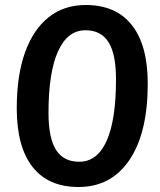

<svg xmlns="http://www.w3.org/2000/svg" viewBox="-20 -740 640 768"><path d="M294 8Q173 8 110 -72.5Q47 -153 47 -307Q47 -438 80 -530Q113 -622 174.5 -671Q236 -720 323 -720Q444 -720 507.5 -639.5Q571 -559 571 -405Q571 -209 498 -100.5Q425 8 294 8ZM297 -93Q369 -93 406.5 -176.5Q444 -260 444 -423Q444 -524 414 -571.5Q384 -619 322 -619Q250 -619 212 -534.5Q174 -450 174 -289Q174 -188 204 -140.5Q234 -93 297 -93Z"/></svg>

Font: Muli
Style: Bold Italic
Weight: 700
Italic angle: -4.541°
Designer: Vernon Adams
Foundry: Vernon Adams
Version: Version 2.100; ttfautohint (v1.8.1.43-b0c9)